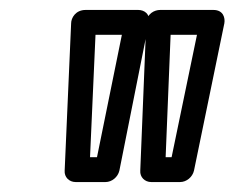

<svg xmlns="http://www.w3.org/2000/svg" viewBox="-20 -733 471 386"><path d="M172 -663H225L175 -417H161ZM152 -713C132 -713 123 -697 123 -686L110 -390C109 -377 119 -367 132 -367H192C205 -367 217 -377 220 -390L279 -686C283 -706 269 -713 258 -713ZM409 -713H302C291 -713 275 -706 274 -686L262 -390C261 -377 271 -367 284 -367H342C355 -367 367 -377 370 -390L431 -686C433 -697 429 -713 409 -713ZM376 -663 325 -417H313L323 -663Z"/></svg>

Font: Falling Sky
Style: CondOuObl
Weight: 400
Designer: Paul D. Hunt
Foundry: Adobe Systems Incorporated
Version: Version 1.02